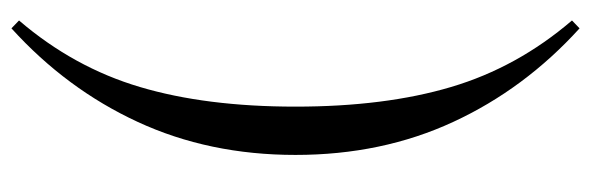

<svg xmlns="http://www.w3.org/2000/svg" viewBox="-367 -479 1028 334"><g transform="rotate(90 147.0 -312.0)"><path d="M249.5 -312Q249.5 -161.6 192.1 -37.6Q134.8 86.4 29.3 182.1L15.6 168.9Q97.2 73.7 131.3 -41.3Q165.5 -156.2 165.5 -312Q165.5 -467.8 131.3 -582.8Q97.2 -697.8 15.6 -793L29.3 -806.2Q134.8 -710.4 192.1 -586.4Q249.5 -462.4 249.5 -312Z"/></g></svg>

Font: TypoPRO Playfair Display
Style: Regular
Weight: 400
Designer: Claus Eggers Sørensen
Foundry: Claus Eggers Sørensen
Version: Version 1.004;PS 001.004;hotconv 1.0.70;makeotf.lib2.5.58329